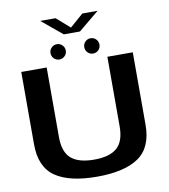

<svg xmlns="http://www.w3.org/2000/svg" viewBox="-100 -1033 984 1120"><g transform="rotate(-10 392.0 -473.0)"><path d="M384.5 3.5Q547.5 3.5 631 -54Q714.5 -111.5 714.5 -246V-675H564V-262.5Q564 -174 520.2 -135.8Q476.5 -97.5 384.5 -97.5Q292.5 -97.5 248.5 -136Q204.5 -174.5 204.5 -262.5V-675H54V-246Q54 -111.5 137.5 -54Q221 3.5 384.5 3.5ZM286.5 -708Q305 -708 318.2 -721.2Q331.5 -734.5 331.5 -753Q331.5 -772 318.2 -785.2Q305 -798.5 286.5 -798.5Q267.5 -798.5 254.2 -785.2Q241 -772 241 -753Q241 -734.5 254.2 -721.2Q267.5 -708 286.5 -708ZM485.5 -708Q505 -708 518 -721.2Q531 -734.5 531 -753Q531 -772 518 -785.2Q505 -798.5 485.5 -798.5Q467 -798.5 454 -785.2Q441 -772 441 -753Q441 -734.5 454 -721.2Q467 -708 485.5 -708ZM336.5 -848H432L554.5 -949H464L384.5 -879.5L305.5 -949H214.5Z"/></g></svg>

Font: Anybody SemiExpanded SemiBold
Style: Regular
Weight: 600
Width: 6
Designer: Tyler Finck
Foundry: Etcetera Type Company
Version: Version 1.113;gftools[0.9.25]